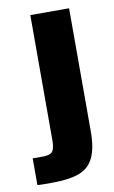

<svg xmlns="http://www.w3.org/2000/svg" viewBox="-73 -632 399 673"><g transform="rotate(-10 127.0 -295.0)"><path d="M57 1Q48 1 31 1Q14 1 5 0V-95H35Q65 -94 74.5 -104.5Q84 -115 84 -145V-591H222V-153Q222 -93 205.5 -59Q189 -25 153 -12Q117 1 57 1Z"/></g></svg>

Font: Alumni Sans ExtraBold
Style: Regular
Weight: 800
Designer: Robert E. Leuschke
Foundry: Robert E. Leuschke
Version: Version 1.018